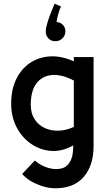

<svg xmlns="http://www.w3.org/2000/svg" viewBox="-20 -806 572 1030"><path d="M277 204Q244 204 209.5 193.5Q175 183 145.5 165.5Q116 148 99 127L167 55Q196 81 233.5 93Q271 105 304 99Q337 93 354 64Q365 46 369 24Q373 2 373 -26Q313 8 254 3.5Q195 -1 146.5 -34.5Q98 -68 69.5 -122.5Q41 -177 40 -244Q39 -322 66 -379Q93 -436 140.5 -468Q188 -500 248.5 -503.5Q309 -507 376 -477V-500H482V-22Q482 81 429.5 142.5Q377 204 277 204ZM145 -244Q145 -198 165.5 -166.5Q186 -135 219.5 -119.5Q253 -104 293.5 -105Q334 -106 376 -125V-374Q311 -408 258.5 -403.5Q206 -399 175.5 -358.5Q145 -318 145 -244ZM330.7 -636.7Q329.9 -615.2 314.8 -600.1Q299.7 -585 277.3 -585Q254.8 -584.1 239.7 -600.1Q224.6 -616 225.5 -637.6Q225.5 -654.8 233.7 -682Q241.9 -709.2 253.1 -737.7Q264.3 -766.1 272.9 -786L307.4 -771.3Q298.8 -754.9 292.8 -732.1Q286.7 -709.2 283.3 -687.6Q303.1 -687.6 317.4 -672.5Q331.6 -657.4 330.7 -636.7Z"/></svg>

Font: Kulim Park SemiBold
Style: Regular
Weight: 600
Designer: Noponies / Dale Sattler
Foundry: Noponies
Version: Version 1.000; ttfautohint (v1.8.3)